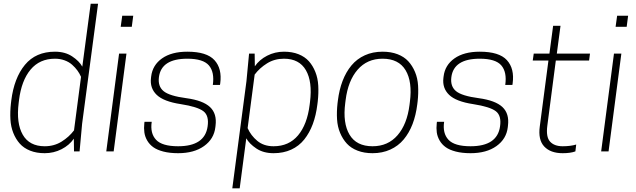

<svg xmlns="http://www.w3.org/2000/svg" viewBox="-20 -820 3445 1040"><path d="M222.2 9.8Q177.7 9.8 143.3 -3.9Q108.9 -17.6 87.2 -42Q65.4 -66.4 52 -100.1Q38.6 -133.8 36.4 -173.8Q34.2 -213.9 39.1 -258.8L41 -274.9Q56.2 -397.5 115 -468.8Q173.8 -540 277.8 -540Q332.5 -540 370.8 -514.6Q409.2 -489.3 425.8 -459L471.2 -799.8H511.2L424.8 -149.9L411.1 0H380.9L379.9 -68.8Q355.5 -33.2 313.2 -11.7Q271 9.8 222.2 9.8ZM277.8 -502Q194.8 -502 145.5 -442.9Q96.2 -383.8 83 -277.8L81.1 -262.2Q67.4 -152.8 103.3 -90.3Q139.2 -27.8 222.2 -27.8Q273.4 -27.8 313.7 -53Q354 -78.1 380.9 -113.8L418.9 -403.8Q411.1 -421.9 399.4 -438Q387.7 -454.1 370.8 -469.2Q354 -484.4 329.8 -493.2Q305.7 -502 277.8 -502Z M555.7 0 625 -529.8H665L595.7 0ZM701.7 -734.9 693.8 -674.8H633.8L642.1 -734.9Z M944.8 -27.8Q1089.4 -27.8 1104.5 -134.8Q1113.3 -193.4 1081.8 -217.5Q1050.3 -241.7 959.5 -255.9Q866.2 -270 828.6 -306.4Q791 -342.8 797.9 -397.9L798.8 -405.8Q806.2 -467.3 857.7 -503.7Q909.2 -540 994.6 -540Q1100.1 -540 1141.8 -494.1Q1183.6 -448.2 1172.9 -368.2L1171.4 -359.9H1132.8Q1142.6 -429.2 1111.6 -465.6Q1080.6 -502 994.6 -502Q853.5 -502 840.8 -401.9Q834.5 -352.5 866 -326.4Q897.5 -300.3 989.7 -288.1Q1079.6 -275.9 1117.7 -240Q1155.8 -204.1 1147.5 -139.2L1146.5 -130.9Q1139.2 -67.4 1085.2 -28.8Q1031.2 9.8 944.8 9.8Q899.4 9.8 865.2 1Q831.1 -7.8 810.3 -22.7Q789.6 -37.6 777.3 -58.8Q765.1 -80.1 762 -102.8Q758.8 -125.5 761.7 -151.9L762.7 -160.2H801.8Q792.5 -98.1 825.2 -63Q857.9 -27.8 944.8 -27.8Z M1518.1 -540Q1562.5 -540 1596.9 -526.4Q1631.3 -512.7 1653.1 -488.3Q1674.8 -463.9 1688.2 -430.2Q1701.7 -396.5 1703.9 -356.2Q1706.1 -315.9 1701.2 -271L1699.2 -254.9Q1691.9 -195.3 1674.3 -147.9Q1656.7 -100.6 1628.2 -64.7Q1599.6 -28.8 1557.4 -9.5Q1515.1 9.8 1461.9 9.8Q1406.7 9.8 1368.7 -15.6Q1330.6 -41 1314 -70.8L1278.3 200.2H1238.3L1314.9 -379.9L1329.1 -529.8H1359.4L1360.4 -460.9Q1384.8 -496.6 1427 -518.3Q1469.2 -540 1518.1 -540ZM1461.9 -27.8Q1544.9 -27.8 1594.5 -86.9Q1644 -146 1657.2 -252L1659.2 -268.1Q1672.9 -377.4 1637 -439.7Q1601.1 -502 1518.1 -502Q1466.8 -502 1426.5 -476.8Q1386.2 -451.7 1359.4 -416L1321.3 -126Q1338.9 -85.9 1373.8 -56.9Q1408.7 -27.8 1461.9 -27.8Z M1998 -27.8Q2081.5 -27.8 2133.3 -87.4Q2185.1 -147 2198.2 -252L2200.2 -268.1Q2214.4 -377 2177 -439.5Q2139.6 -502 2052.2 -502Q1968.8 -502 1917 -442.4Q1865.2 -382.8 1852.1 -277.8L1850.1 -262.2Q1835.9 -153.3 1873.3 -90.6Q1910.6 -27.8 1998 -27.8ZM1998 9.8Q1952.6 9.8 1917 -3.9Q1881.3 -17.6 1858.9 -42Q1836.4 -66.4 1822.3 -100.1Q1808.1 -133.8 1805.7 -173.8Q1803.2 -213.9 1808.1 -258.8L1810.1 -274.9Q1817.4 -334 1835.7 -381.8Q1854 -429.7 1883.5 -465.3Q1913.1 -501 1956.1 -520.5Q1999 -540 2052.2 -540Q2097.7 -540 2133.3 -526.4Q2168.9 -512.7 2191.4 -488.3Q2213.9 -463.9 2228 -430.2Q2242.2 -396.5 2244.6 -356.2Q2247.1 -315.9 2242.2 -271L2240.2 -254.9Q2232.9 -195.8 2214.6 -147.9Q2196.3 -100.1 2166.7 -64.7Q2137.2 -29.3 2094.2 -9.8Q2051.3 9.8 1998 9.8Z M2528.8 -27.8Q2673.3 -27.8 2688.5 -134.8Q2697.3 -193.4 2665.8 -217.5Q2634.3 -241.7 2543.5 -255.9Q2450.2 -270 2412.6 -306.4Q2375 -342.8 2381.8 -397.9L2382.8 -405.8Q2390.1 -467.3 2441.7 -503.7Q2493.2 -540 2578.6 -540Q2684.1 -540 2725.8 -494.1Q2767.6 -448.2 2756.8 -368.2L2755.4 -359.9H2716.8Q2726.6 -429.2 2695.6 -465.6Q2664.6 -502 2578.6 -502Q2437.5 -502 2424.8 -401.9Q2418.5 -352.5 2450 -326.4Q2481.4 -300.3 2573.7 -288.1Q2663.6 -275.9 2701.7 -240Q2739.7 -204.1 2731.4 -139.2L2730.5 -130.9Q2723.1 -67.4 2669.2 -28.8Q2615.2 9.8 2528.8 9.8Q2483.4 9.8 2449.2 1Q2415 -7.8 2394.3 -22.7Q2373.5 -37.6 2361.3 -58.8Q2349.1 -80.1 2345.9 -102.8Q2342.8 -125.5 2345.7 -151.9L2346.7 -160.2H2385.7Q2376.5 -98.1 2409.2 -63Q2441.9 -27.8 2528.8 -27.8Z M2996.1 -529.8H3175.8L3170.9 -492.2H2990.7L2944.8 -140.1Q2936.5 -78.1 2959.5 -53Q2982.4 -27.8 3027.8 -27.8Q3070.3 -27.8 3101.1 -37.1L3096.7 0Q3070.8 9.8 3027.8 9.8Q2961.9 9.8 2928 -26.4Q2894 -62.5 2903.8 -134.8L2950.7 -492.2H2865.7L2871.1 -529.8H2956.1L2976.1 -680.2H3016.1Z M3236.3 0 3305.7 -529.8H3345.7L3276.4 0ZM3382.3 -734.9 3374.5 -674.8H3314.5L3322.8 -734.9Z"/></svg>

Font: Cooper Hewitt
Style: Light Italic
Weight: 704
Designer: Village Type and Design LLC
Foundry: Cooper Hewitt Smithsonian Design Museum
Version: 1.000